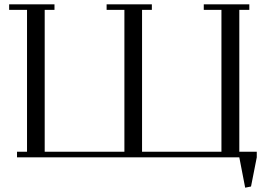

<svg xmlns="http://www.w3.org/2000/svg" viewBox="-20 -722 1218 881"><path d="M22 -676.8V-702.1H230V-676.8H185.1V-25.9H550.8V-676.8H469.2V-702.1H676.8V-676.8H631.8V-25.9H996.1V-676.8H915V-702.1H1124V-676.8H1078.1V-25.9H1158.2V0L1131.8 133.8L1105 139.2L1078.1 0H58.1V-25.9H104V-676.8Z"/></svg>

Font: Dehuti Alt
Style: Book
Weight: 400
Version: Version 1.2